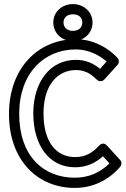

<svg xmlns="http://www.w3.org/2000/svg" viewBox="-20 -883 616 940"><path d="M74 -325C74 -527 198 -641 351 -641C412 -641 465 -614 502 -582L470 -546C437 -573 399 -590 352 -590C226 -590 143 -483 143 -328C143 -172 220 -64 348 -64C403 -64 448 -85 484 -118L516 -83C469 -37 413 -13 346 -13C193 -13 74 -119 74 -325ZM24 -325C24 -97 165 37 346 37C435 37 512 -1 569 -67C576 -76 577 -90 568 -100L503 -171C489 -186 473 -179 466 -171C432 -134 398 -114 348 -114C256 -114 193 -186 193 -328C193 -467 262 -540 352 -540C394 -540 424 -523 454 -493C465 -482 482 -484 491 -494L556 -566C564 -575 564 -590 555 -600C510 -648 438 -691 351 -691C168 -691 24 -551 24 -325ZM337 -732C308 -732 291 -749 291 -773C291 -796 307 -813 337 -813C367 -813 383 -796 383 -773C383 -749 366 -732 337 -732ZM337 -682C390 -682 433 -719 433 -773C433 -826 389 -863 337 -863C285 -863 241 -826 241 -773C241 -719 284 -682 337 -682Z"/></svg>

Font: Falling Sky
Style: Ou
Weight: 400
Designer: Paul D. Hunt
Foundry: Adobe Systems Incorporated
Version: Version 1.02